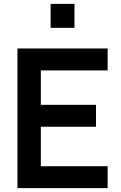

<svg xmlns="http://www.w3.org/2000/svg" viewBox="-20 -970 625 990"><path d="M241 -826.5V-950H364V-826.5ZM70 0V-720H535V-607H190.5V-429.5H475V-316.5H190.5V-113H535V0Z"/></svg>

Font: Manrope ExtraLight
Style: Bold
Weight: 700
Version: Version 4.504